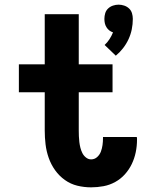

<svg xmlns="http://www.w3.org/2000/svg" viewBox="-20 -796 640 824"><path d="M477 -557 429 -603Q441 -614 450 -628Q459 -642 465 -657Q456 -660 449 -665.5Q442 -671 437 -679Q432 -687 430 -696Q428 -705 428 -715Q428 -727 431.5 -739Q435 -751 444 -759.5Q453 -768 465 -772Q477 -776 489 -776Q501 -776 513 -772Q525 -768 534 -759.5Q543 -751 546.5 -739Q550 -727 550 -715Q550 -692 545.5 -670Q541 -648 531.5 -627.5Q522 -607 508 -589Q494 -571 477 -557ZM371 8Q341 8 312 1Q283 -6 258.5 -23.5Q234 -41 216.5 -65.5Q199 -90 189 -118.5Q179 -147 175.5 -176.5Q172 -206 172 -236V-400H61V-520H172V-735H318V-520H463V-400H318V-236Q318 -224 318.5 -211.5Q319 -199 320.5 -186.5Q322 -174 325 -162Q328 -150 333.5 -139Q339 -128 349 -120Q359 -112 371 -112Q386 -112 397 -122Q408 -132 413 -145.5Q418 -159 420 -173.5Q422 -188 422 -203Q422 -204 422 -205Q422 -206 422 -208H567Q568 -205 568 -202Q568 -199 568 -196Q568 -169 562.5 -142.5Q557 -116 545.5 -92Q534 -68 516 -48Q498 -28 474.5 -15Q451 -2 424.5 3Q398 8 371 8Z"/></svg>

Font: Iosevka Custom Heavy Extended
Style: Regular
Weight: 900
Width: 7
Monospace: yes
Designer: Belleve Invis
Foundry: Belleve Invis
Version: Version 11.2.4; ttfautohint (v1.8.4)